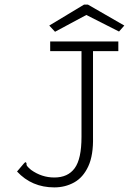

<svg xmlns="http://www.w3.org/2000/svg" viewBox="-20 -803 590 834"><path d="M216 11Q118 11 54 -58L83 -92L90 -99L95 -95Q94 -87 98 -81.5Q102 -76 115 -65Q161 -32 216 -32Q275 -32 304.5 -72.5Q334 -113 334 -208V-581H198V-623H494V-581H384V-209Q386 -129 363.5 -80.5Q341 -32 302 -10.5Q263 11 216 11ZM219 -665 194 -692 345 -783H362L520 -692L497 -666L355 -738Z"/></svg>

Font: Inconsolata SemiExpanded Light
Style: Regular
Weight: 300
Width: 6
Monospace: yes
Designer: Raph Levien, Cyreal, Brenton Simpson
Foundry: Raph Levien, Cyreal, Google
Version: Version 3.001; ttfautohint (v1.8.2.53-6de2)